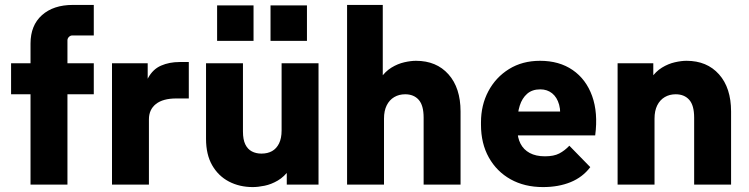

<svg xmlns="http://www.w3.org/2000/svg" viewBox="-20 -750 3043 780"><path d="M104 0V-573Q104 -647 150.5 -688.5Q197 -730 276 -730H361V-606H274Q266 -606 260 -600Q254 -594 254 -586V0ZM25 -367V-493H361V-367Z M435 0V-493H580V-334H562Q562 -397 581.5 -433Q601 -469 634.5 -483.5Q668 -498 709 -498H747V-350H696Q642 -350 613.5 -327.5Q585 -305 585 -265V0Z M1007 10Q953 10 910 -12.5Q867 -35 842 -78.5Q817 -122 817 -186V-493H967V-216Q967 -183 976.5 -163.5Q986 -144 1003 -135Q1020 -126 1042 -126Q1067 -126 1085 -136Q1103 -146 1113.5 -167Q1124 -188 1124 -220V-493H1274V0H1145V-138H1187Q1177 -91 1156 -61.5Q1135 -32 1108.5 -16.5Q1082 -1 1055 4.5Q1028 10 1007 10ZM1079 -584V-728H1227V-584ZM862 -584V-728H1010V-584Z M1390 0V-730H1535V-355H1495Q1505 -402 1525 -431Q1545 -460 1570.5 -475.5Q1596 -491 1622.5 -497Q1649 -503 1670 -503Q1753 -503 1802 -448Q1851 -393 1851 -297V0H1701V-272Q1701 -322 1681 -344.5Q1661 -367 1626 -367Q1601 -367 1581.5 -355.5Q1562 -344 1551 -322Q1540 -300 1540 -268V0Z M2186 10Q2111 10 2054.5 -21.5Q1998 -53 1966 -110Q1934 -167 1934 -243V-253Q1934 -323 1964 -379.5Q1994 -436 2048 -469.5Q2102 -503 2174 -503Q2252 -503 2306.5 -465.5Q2361 -428 2385.5 -360Q2410 -292 2398 -200H2042V-297H2319L2252 -249Q2260 -294 2251.5 -324.5Q2243 -355 2223 -371Q2203 -387 2175 -387Q2142 -387 2121.5 -369Q2101 -351 2091.5 -321Q2082 -291 2082 -253V-223Q2082 -191 2094.5 -166.5Q2107 -142 2132 -128.5Q2157 -115 2194 -115Q2230 -115 2252 -126.5Q2274 -138 2293 -158L2378 -71Q2347 -30 2298 -10Q2249 10 2186 10Z M2489 0V-493H2634V-355H2594Q2604 -402 2624 -431Q2644 -460 2669.5 -475.5Q2695 -491 2721.5 -497Q2748 -503 2769 -503Q2852 -503 2901 -448Q2950 -393 2950 -297V0H2800V-272Q2800 -322 2780 -344.5Q2760 -367 2725 -367Q2700 -367 2680.5 -355.5Q2661 -344 2650 -322Q2639 -300 2639 -268V0Z"/></svg>

Font: SUSE ExtraBold
Style: Regular
Weight: 800
Designer: Rene Bieder
Foundry: SUSE
Version: Version 1.000